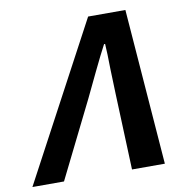

<svg xmlns="http://www.w3.org/2000/svg" viewBox="-171 -819 871 898"><g transform="rotate(-10 264.5 -370.0)"><path d="M306 -740H483L540 0H384L370 -361Q368 -403 366 -480Q365 -559 362 -600H357Q332 -553 297 -480Q255 -391 240 -361L61 0H-89Z"/></g></svg>

Font: KaiGen Gothic CN Bold
Style: Bold
Weight: 700
Designer: Ryoko NISHIZUKA  (kana & ideographs); Paul D. Hunt (Latin, Greek & Cyrillic); Wenlong ZHANG  (bopomofo); Sandoll Communi
Foundry: Adobe Systems Incorporated
Version: Version 1.002.20150501